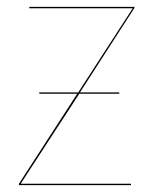

<svg xmlns="http://www.w3.org/2000/svg" viewBox="-20 -537 445 557"><path d="M370 -514 212 -269H326V-265H210L40 -4H360V0H35V-4L204 -265H94V-269H207L365 -513H65V-517H370Z"/></svg>

Font: FiraGO Four
Style: Regular
Weight: 100
Designer: bBox Type
Foundry: bBox Type GmbH
Version: Version 1.001